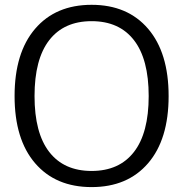

<svg xmlns="http://www.w3.org/2000/svg" viewBox="-20 -760 754 790"><path d="M124.5 -641.6Q209 -740.2 356.9 -740.2Q504.9 -740.2 589.4 -641.6Q673.8 -543 673.8 -364.7Q673.8 -186.5 589.4 -88.4Q504.9 9.8 356.9 9.8Q209 9.8 124.5 -88.4Q40 -186.5 40 -364.7Q40 -543 124.5 -641.6ZM182.6 -134.8Q243.2 -56.6 356.9 -56.6Q470.7 -56.6 531.2 -134.8Q591.8 -212.9 591.8 -364.7Q591.8 -516.6 531.2 -594.7Q470.7 -672.9 356.9 -672.9Q243.2 -672.9 182.6 -594.7Q122.1 -516.6 122.1 -364.7Q122.1 -212.9 182.6 -134.8Z"/></svg>

Font: Mgen+ 1c regular
Style: Regular
Weight: 400
Designer: [Source Han Sans]
Ryoko NISHIZUKA  (kana & ideographs); Paul D. Hunt (Latin, Greek & Cyrillic); Wenlong ZHANG  (bopomofo
Version: Version 1.059.20150602